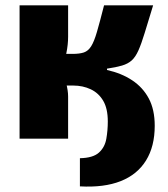

<svg xmlns="http://www.w3.org/2000/svg" viewBox="-20 -517 626 716"><path d="M278 178V73Q327 72 349 52Q371 32 376.5 0.5Q382 -31 382 -64Q382 -112 365 -141Q348 -170 318.5 -184Q289 -198 253 -198L250 -316Q277 -316 293 -321.5Q309 -327 320 -344.5Q331 -362 341.5 -398Q352 -434 368 -497H551Q532 -435 519.5 -394Q507 -353 496 -328.5Q485 -304 471 -291.5Q457 -279 435 -272.5Q413 -266 379 -261V-256Q433 -244 473 -217.5Q513 -191 535 -149.5Q557 -108 557 -48Q557 29 524.5 81.5Q492 134 430 158.5Q368 183 278 178ZM53 0V-497H234V-380Q234 -351 227.5 -319Q221 -287 208 -260Q219 -236 226.5 -207.5Q234 -179 234 -157V0ZM191 -198V-316H293V-198Z"/></svg>

Font: Exo 2 ExtraBold
Style: Regular
Weight: 800
Designer: Natanael Gama
Foundry: Natanael Gama
Version: Version 2.010